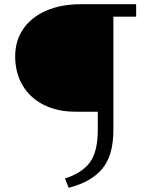

<svg xmlns="http://www.w3.org/2000/svg" viewBox="-20 -678 692 911"><path d="M626 -599H518V-62Q518 60 465 123Q412 186 306 213L288 169Q371 142 407.5 91Q444 40 444 -62V-148H337Q252 -148 187.5 -180.5Q123 -213 87.5 -272.5Q52 -332 52 -411Q52 -485 90.5 -541Q129 -597 199.5 -627.5Q270 -658 363 -658H626Z"/></svg>

Font: Ysabeau
Style: Regular
Weight: 400
Designer: Christian Thalmann (Catharsis Fonts)
Version: Version 0.003